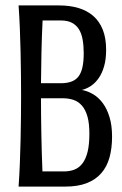

<svg xmlns="http://www.w3.org/2000/svg" viewBox="-20 -691 453 711"><path d="M199.2 -670.9Q238.3 -670.9 270.3 -661.4Q302.2 -651.9 325.2 -632.1Q348.1 -612.3 360.6 -581.1Q373 -549.8 373 -506.8Q373 -472.2 365.7 -446.3Q358.4 -420.4 345.9 -402.3Q333.5 -384.3 317.4 -373.3Q301.3 -362.3 283.2 -357.9Q304.7 -354 325 -342Q345.2 -330.1 360.8 -308.8Q376.5 -287.6 385.7 -256.8Q395 -226.1 395 -185.1Q395 -142.1 385.5 -107.9Q376 -73.7 355.2 -49.8Q334.5 -25.9 301.5 -12.9Q268.6 0 221.2 0H48.8Q51.8 -41.5 53.5 -85.2Q55.2 -128.9 56.2 -172.1Q57.1 -215.3 57.6 -256.8Q58.1 -298.3 58.1 -335.9Q58.1 -373.5 57.6 -415Q57.1 -456.5 56.2 -499.5Q55.2 -542.5 53.5 -585.9Q51.8 -629.4 48.8 -670.9ZM131.8 -327.1Q131.8 -265.1 133.1 -195.6Q134.3 -126 137.2 -56.2H216.8Q238.8 -56.2 256.3 -63.2Q273.9 -70.3 286.1 -86.9Q298.3 -103.5 304.7 -130.1Q311 -156.7 311 -195.8Q311 -233.9 304 -259Q296.9 -284.2 283.9 -299.3Q271 -314.5 252.9 -320.8Q234.9 -327.1 212.9 -327.1ZM137.7 -615.2Q134.8 -556.2 133.5 -496.8Q132.3 -437.5 131.8 -382.8H205.1Q229 -382.8 245.4 -389.2Q261.7 -395.5 271.5 -408.9Q281.2 -422.4 285.6 -443.4Q290 -464.4 290 -493.2Q290 -521 286.1 -543.7Q282.2 -566.4 272.5 -582.3Q262.7 -598.1 246.3 -606.7Q230 -615.2 205.1 -615.2Z"/></svg>

Font: Crushed
Style: Regular
Weight: 400
Width: 3
Designer: Astigmatic (AOETI)
Foundry: Astigmatic (AOETI)
Version: Version 001.000